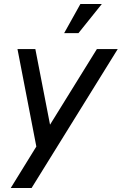

<svg xmlns="http://www.w3.org/2000/svg" viewBox="-20 -747 613 967"><path d="M34 200H139L573 -500H468L232 -119L158 -500H68L163 -9ZM303 -580H375L493 -727H385Z"/></svg>

Font: Uncut Sans Medium Italic
Style: Regular
Weight: 500
Italic angle: -11°
Designer: Kasper Nordkvist
Foundry: UNCUT.wtf
Version: Version 1.304;Glyphs 3.2 (3246)